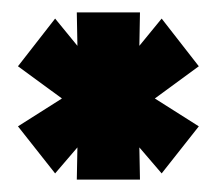

<svg xmlns="http://www.w3.org/2000/svg" viewBox="-20 -790 350 310"><path d="M104 -770 105 -716 69 -760 9 -683 80 -631 9 -586 69 -510 105 -552 104 -500H206L205 -552L241 -510L301 -586L230 -631L301 -683L241 -760L205 -716L206 -770Z"/></svg>

Font: Fervojo
Style: Bold
Weight: 700
Designer: kohakuno
Version: ver.1.0